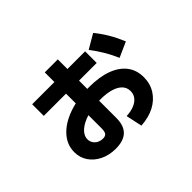

<svg xmlns="http://www.w3.org/2000/svg" viewBox="-126 -922 1252 1252"><g transform="rotate(-45 500.0 -295.5)"><path d="M549 -62Q591 -64 621 -76.5Q651 -89 667 -110Q683 -131 683 -159Q683 -191 662 -213.5Q641 -236 601 -248Q561 -260 504 -260Q436 -260 380.5 -243.5Q325 -227 293 -198.5Q261 -170 261 -135Q261 -116 271 -100.5Q281 -85 298 -76Q315 -67 337 -67Q359 -67 368 -79Q377 -91 377 -119V-309H373V-641H493V-100Q493 -30 457 4.5Q421 39 349 39Q289 39 242 16Q195 -7 168 -46.5Q141 -86 141 -137Q141 -205 188.5 -257.5Q236 -310 319 -339.5Q402 -369 509 -369Q604 -369 670.5 -344.5Q737 -320 772.5 -274Q808 -228 808 -162Q808 -102 778.5 -55.5Q749 -9 696.5 18.5Q644 46 573 50ZM168 -445V-552H656V-445ZM785 -363Q765 -410 738 -455.5Q711 -501 679 -542L778 -600Q813 -557 840 -511Q867 -465 890 -410Z"/></g></svg>

Font: M PLUS 1 Code
Style: Regular
Weight: 400
Designer: Coji Morishita
Foundry: UNDERFOREST DESIGN
Version: Version 1.005